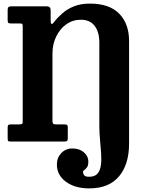

<svg xmlns="http://www.w3.org/2000/svg" viewBox="-20 -785 790 1065"><path d="M88.5 -655H40Q28.5 -655 25.5 -658.8Q22.5 -662.5 22.5 -674V-731Q22.5 -742.5 27.8 -746.2Q33 -750 43.5 -750H239Q261 -750 261 -729V-673Q261 -654 266 -652.2Q271 -650.5 278.5 -661Q298.5 -687 325.5 -710.8Q352.5 -734.5 390 -749.8Q427.5 -765 479 -765Q586.5 -765 641.2 -709.2Q696 -653.5 696 -556.5V10.5Q696 127 640 193.5Q584 260 475 260Q396 260 345.8 223.2Q295.5 186.5 295.5 127Q295.5 90 320 64.2Q344.5 38.5 381 38.5Q420.5 38.5 445.2 59.8Q470 81 470 110.5Q470 133.5 462.5 143.2Q455 153 447.8 157.8Q440.5 162.5 440.5 170.5Q440.5 178.5 447 187Q453.5 195.5 474 195.5Q505.5 195.5 520.5 178.5Q535.5 161.5 539.5 132.2Q543.5 103 541 66.5Q538.5 30 534.8 -9.8Q531 -49.5 531 -87V-548Q531 -607.5 505 -641.5Q479 -675.5 428.5 -675.5Q383 -675.5 347.5 -650Q312 -624.5 291.5 -582Q271 -539.5 271 -488V-115Q271 -103.5 274.8 -99.2Q278.5 -95 290.5 -95H337Q348 -95 352 -92Q356 -89 356 -77.5V-17Q356 -5.5 351.2 -2.8Q346.5 0 336.5 0H37.5Q27 0 24.8 -3.8Q22.5 -7.5 22.5 -18.5V-76.5Q22.5 -88.5 26.2 -91.8Q30 -95 41.5 -95H85Q97.5 -95 101.8 -97.5Q106 -100 106 -112.5V-639.5Q106 -650 102.5 -652.5Q99 -655 88.5 -655Z"/></svg>

Font: Besley* Narrow
Style: Bold
Weight: 700
Width: 4
Designer: Owen Earl
Foundry: indestructible type*
Version: Version 3.000; ttfautohint (v1.8.3)